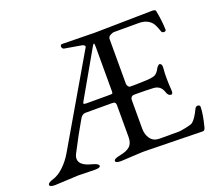

<svg xmlns="http://www.w3.org/2000/svg" viewBox="-117 -808 1095 967"><g transform="rotate(-20 430.5 -324.0)"><path d="M300 -651 475 -648 776 -653H784Q801 -653 802 -644Q813 -586 814 -541Q814 -532 803 -532Q792 -532 789 -542Q777 -578 766 -591Q742 -618 699 -618H568Q557 -618 545 -611Q533 -604 533 -592V-354Q533 -345 538 -338.5Q543 -332 550 -332Q598 -332 638 -334Q678 -336 689.5 -346.5Q701 -357 705 -366Q709 -375 715.5 -381.5Q722 -388 725.5 -388Q729 -388 734 -383Q739 -378 737 -357.5Q735 -337 735 -310.5Q735 -284 738 -240Q738 -223 729 -223Q713 -223 706 -246Q694 -283 655.5 -285Q617 -287 556 -287Q533 -287 533 -264V-111Q533 -80 549.5 -57.5Q566 -35 598 -35H702Q710 -35 740 -41Q770 -47 778 -53Q797 -68 820 -116Q826 -127 836.5 -125.5Q847 -124 847 -115Q847 -78 830 -12Q826 5 816 5L512 -1H492L377 5Q348 5 348 -6.5Q348 -18 383.5 -24.5Q419 -31 436.5 -47Q454 -63 454 -96V-267Q454 -276 450 -280.5Q446 -285 432 -285H291Q273 -285 261 -262Q225 -201 179 -112Q170 -96 170 -82Q170 -46 235 -30Q268 -21 268 -10Q268 1 239 1L150 -1L24 5Q-5 5 -5 -6.5Q-5 -18 24 -26.5Q53 -35 82 -62.5Q111 -90 132 -126L405 -594Q409 -600 403.5 -605Q398 -610 388 -611L300 -626Q290 -630 290 -640.5Q290 -651 300 -651ZM438 -581 302 -343Q298 -336 298 -332Q298 -328 314 -328H438Q450 -328 452 -330Q454 -332 454 -343V-580Q454 -598 450.5 -598Q447 -598 438 -581Z"/></g></svg>

Font: EB Garamond
Style: Regular
Weight: 400
Version: Version 0.012